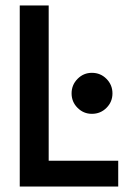

<svg xmlns="http://www.w3.org/2000/svg" viewBox="-20 -680 508 700"><path d="M52 -660H157.5V-94H411V0H52ZM315 -265Q284.5 -265 262.8 -286.8Q241 -308.5 241 -339.5Q241 -370.5 262.8 -392.5Q284.5 -414.5 315 -414.5Q346.5 -414.5 368.2 -392.5Q390 -370.5 390 -339.5Q390 -308.5 368.2 -286.8Q346.5 -265 315 -265Z"/></svg>

Font: League Spartan Thin Medium
Style: Regular
Weight: 500
Version: Version 2.002